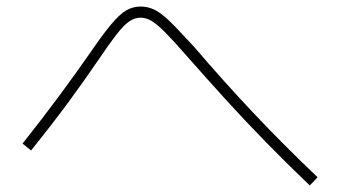

<svg xmlns="http://www.w3.org/2000/svg" viewBox="-20 -639 1040 587"><path d="M927 -72Q854 -142 790.5 -207Q727 -272 668 -337Q609 -402 550 -469Q509 -516 484 -541Q459 -566 442.5 -575.5Q426 -585 410 -585Q393 -585 376.5 -574.5Q360 -564 337 -534.5Q314 -505 276 -449Q240 -396 192 -330.5Q144 -265 75 -179L49 -200Q117 -286 165.5 -352Q214 -418 251 -471Q292 -531 318.5 -563Q345 -595 365.5 -607Q386 -619 410 -619Q426 -619 442 -613.5Q458 -608 476 -594Q494 -580 517.5 -555.5Q541 -531 575 -494Q663 -391 753.5 -295Q844 -199 951 -97Z"/></svg>

Font: M PLUS 2 ExtraLight
Style: Regular
Weight: 250
Designer: Coji Morishita
Foundry: UNDERFOREST DESIGN
Version: Version 1.001